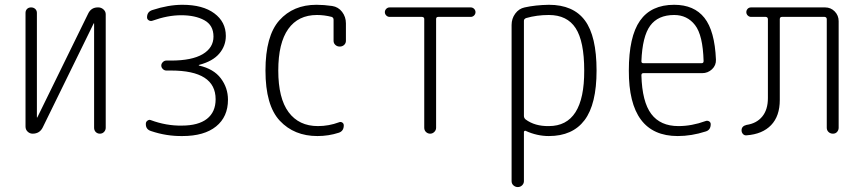

<svg xmlns="http://www.w3.org/2000/svg" viewBox="-20 -550 3540 790"><path d="M114.3 0Q102.5 0 93.8 -8.3Q85 -16.6 85 -29.3V-497.1Q85 -506.8 91.3 -513.2Q97.7 -519.5 107.9 -519.5Q118.2 -519.5 125 -513.2Q131.8 -506.8 131.8 -497.1V-67.4Q131.8 -66.4 132.8 -66.4Q133.8 -66.4 133.8 -67.4L342.8 -494.1Q355.5 -520.5 384.8 -519.5Q396.5 -519.5 405.8 -511.2Q415 -502.9 415 -491.2V-24.4Q415 -14.6 408.2 -7.3Q401.4 0 391.1 0Q380.9 0 374 -6.8Q367.2 -13.7 367.2 -24.4V-453.1Q367.2 -454.1 366.2 -454.1Q365.2 -454.1 365.2 -453.1L156.2 -26.4Q143.6 0 114.3 0Z M601.6 -10.7Q579.1 -17.6 580.1 -41Q580.1 -48.8 586.9 -53.7Q593.8 -58.6 600.6 -55.7Q664.1 -32.2 727.5 -33.2Q795.9 -33.2 831.5 -61Q867.2 -88.9 867.2 -141.6Q867.2 -259.8 683.6 -259.8H664.1Q656.2 -259.8 649.9 -266.1Q643.6 -272.5 643.6 -280.3Q643.6 -288.1 649.9 -294.4Q656.2 -300.8 664.1 -300.8H683.6Q769.5 -300.8 814 -327.1Q858.4 -353.5 858.4 -399.4Q858.4 -446.3 820.8 -466.8Q783.2 -487.3 725.6 -487.3Q669.9 -487.3 607.4 -464.8Q599.6 -461.9 592.3 -466.3Q585 -470.7 585 -478.5Q585 -502 607.4 -508.8Q672.9 -530.3 730.5 -530.3Q814.5 -530.3 861.8 -495.1Q909.2 -460 909.2 -402.3Q909.2 -361.3 882.3 -329.6Q855.5 -297.9 799.8 -283.2Q797.9 -283.2 797.9 -281.2Q797.9 -280.3 798.8 -280.3Q859.4 -266.6 888.7 -227.5Q918 -188.5 918 -139.6Q918 -69.3 869.1 -29.8Q820.3 9.8 730.5 9.8Q665 10.7 601.6 -10.7Z M1286.1 9.8Q1190.4 9.8 1131.3 -53.2Q1072.3 -116.2 1072.3 -259.8Q1072.3 -402.3 1129.4 -466.3Q1186.5 -530.3 1282.2 -530.3Q1312.5 -530.3 1346.7 -525.4Q1372.1 -521.5 1387.7 -501Q1403.3 -480.5 1403.3 -454.1V-381.8Q1403.3 -372.1 1396 -365.2Q1388.7 -358.4 1377.9 -358.4Q1367.2 -358.4 1359.9 -365.2Q1352.5 -372.1 1352.5 -381.8V-468.8Q1352.5 -477.5 1344.7 -480.5Q1314.5 -488.3 1284.2 -488.3Q1207 -488.3 1166 -430.7Q1125 -373 1125 -259.8Q1125 -145.5 1167.5 -88.4Q1210 -31.2 1288.1 -31.2Q1333 -31.2 1375 -46.9Q1381.8 -49.8 1388.2 -45.9Q1394.5 -42 1394.5 -34.2Q1394.5 -10.7 1374 -3.9Q1332 9.8 1286.1 9.8Z M1583 -480.5Q1575.2 -480.5 1569.3 -486.3Q1563.5 -492.2 1563.5 -500Q1563.5 -507.8 1569.3 -513.7Q1575.2 -519.5 1583 -519.5H1917Q1924.8 -519.5 1930.7 -513.7Q1936.5 -507.8 1936.5 -500Q1936.5 -492.2 1930.7 -486.3Q1924.8 -480.5 1917 -480.5H1783.2Q1774.4 -480.5 1774.4 -471.7V-24.4Q1774.4 -14.6 1767.1 -7.3Q1759.8 0 1750 0Q1740.2 0 1732.9 -6.8Q1725.6 -13.7 1725.6 -24.4V-471.7Q1725.6 -479.5 1716.8 -480.5Z M2135.7 -464.8V-73.2Q2135.7 -64.5 2142.6 -58.6Q2180.7 -30.3 2238.3 -31.2Q2384.8 -31.2 2383.8 -259.8Q2383.8 -379.9 2348.6 -434.1Q2313.5 -488.3 2238.3 -488.3Q2188.5 -488.3 2144.5 -475.6Q2135.7 -471.7 2135.7 -464.8ZM2110.4 219.7Q2100.6 219.7 2092.8 212.9Q2085 206.1 2085 195.3V-447.3Q2085 -473.6 2100.1 -494.1Q2115.2 -514.6 2138.7 -519.5Q2182.6 -529.3 2238.3 -530.3Q2338.9 -530.3 2386.7 -465.8Q2434.6 -401.4 2434.6 -259.8Q2434.6 -121.1 2385.3 -55.7Q2335.9 9.8 2238.3 9.8Q2189.5 9.8 2142.6 -11.7Q2140.6 -12.7 2138.2 -11.2Q2135.7 -9.8 2135.7 -6.8V195.3Q2135.7 205.1 2128.4 212.4Q2121.1 219.7 2110.4 219.7Z M2753.9 -488.3Q2687.5 -488.3 2655.3 -444.3Q2623 -400.4 2619.1 -297.9Q2619.1 -290 2627 -290H2867.2Q2875 -290 2875 -298.8Q2872.1 -405.3 2839.8 -446.8Q2807.6 -488.3 2753.9 -488.3ZM2768.6 9.8Q2566.4 9.8 2567.4 -259.8Q2567.4 -399.4 2613.3 -464.8Q2659.2 -530.3 2753.9 -530.3Q2835.9 -530.3 2878.4 -476.6Q2920.9 -422.9 2925.8 -304.7Q2926.8 -281.2 2909.7 -265.1Q2892.6 -249 2869.1 -249H2627Q2619.1 -249 2619.1 -240.2Q2622.1 -130.9 2659.7 -81.1Q2697.3 -31.2 2771.5 -31.2Q2826.2 -31.2 2882.8 -51.8Q2890.6 -54.7 2897.5 -50.8Q2904.3 -46.9 2904.3 -39.1Q2904.3 -14.6 2882.8 -8.8Q2825.2 9.8 2768.6 9.8Z M3051.8 6.8Q3043 7.8 3037.1 1.5Q3031.2 -4.9 3031.2 -13.7Q3031.2 -31.2 3051.8 -36.1Q3092.8 -42 3116.2 -70.3Q3139.6 -98.6 3139.6 -146.5V-470.7Q3139.6 -479.5 3130.9 -480.5H3070.3Q3062.5 -480.5 3056.6 -486.3Q3050.8 -492.2 3050.8 -500Q3050.8 -507.8 3056.2 -513.7Q3061.5 -519.5 3070.3 -519.5H3375Q3398.4 -519.5 3414.6 -502.9Q3430.7 -486.3 3430.7 -462.9V-24.4Q3430.7 -14.6 3424.3 -7.3Q3418 0 3407.2 0Q3396.5 0 3389.2 -6.8Q3381.8 -13.7 3381.8 -24.4V-470.7Q3381.8 -479.5 3373 -480.5H3197.3Q3188.5 -480.5 3188.5 -470.7V-138.7Q3188.5 -72.3 3152.8 -35.2Q3117.2 2 3051.8 6.8Z"/></svg>

Font: Rounded Mgen+ 1mn light
Style: Regular
Weight: 200
Designer: [Source Han Sans]
Ryoko NISHIZUKA  (kana & ideographs); Paul D. Hunt (Latin, Greek & Cyrillic); Wenlong ZHANG  (bopomofo
Version: Version 1.059.20150602